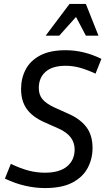

<svg xmlns="http://www.w3.org/2000/svg" viewBox="-20 -945 546 975"><path d="M208 -68Q282 -68 320.5 -100Q359 -132 359 -186Q359 -256 278 -292L206 -324Q145 -351 116 -391.5Q87 -432 87 -493Q87 -547 110 -591.5Q133 -636 183 -663Q233 -690 313 -690Q406 -690 495 -646L465 -571Q422 -591 386 -601Q350 -611 313 -611Q246 -611 211.5 -580.5Q177 -550 177 -498Q177 -464 195.5 -441.5Q214 -419 257 -399L328 -367Q386 -342 418 -300.5Q450 -259 450 -193Q450 -140 426 -93.5Q402 -47 349 -18.5Q296 10 208 10Q159 10 108.5 -1.5Q58 -13 5 -38L35 -113Q85 -89 126 -78.5Q167 -68 208 -68ZM416 -764 366 -859 281 -764H212L333 -925H416L480 -764Z"/></svg>

Font: Inria Sans
Style: Italic
Weight: 400
Italic angle: -10°
Designer: Black Foundry Team
Foundry: Black Foundry
Version: Version 1.2; ttfautohint (v1.8.3)